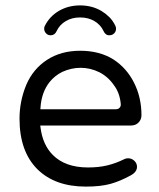

<svg xmlns="http://www.w3.org/2000/svg" viewBox="-20 -691 593 715"><path d="M429.7 -304.2Q429.7 -303.2 429.7 -301.8Q429.7 -300.3 429.7 -298.3Q428.7 -293 424.8 -289.1Q419.9 -284.2 411.1 -284.2H130.4L130.9 -291.5Q134.8 -347.2 164.1 -384.8Q183.6 -409.2 211.9 -423.3Q245.6 -438.5 280.3 -438.5Q315.9 -438.5 349.1 -422.4Q382.3 -405.8 404.8 -373Q425.8 -345.2 429.7 -304.2ZM467.3 -38.1Q490.2 -50.8 490.2 -69.8Q490.2 -83 480.2 -92.3Q470.2 -101.6 457 -101.6Q448.2 -101.6 442.4 -98.1Q410.6 -82.5 379.2 -75Q347.7 -67.4 307.6 -67.4Q223.1 -67.4 176.8 -113.8Q139.2 -151.4 130.9 -215.8L129.9 -223.6H467.8Q485.4 -223.6 496.1 -234.9Q506.8 -246.1 506.8 -261.7Q506.8 -328.6 479 -383.3Q451.7 -437.5 402.3 -469.7Q350.6 -502 278.8 -502Q207 -502 155 -468Q103 -434.1 77.6 -374.5Q52.7 -314 52.7 -249Q52.7 -127.4 119.1 -61Q184.6 3.9 299.8 3.9Q354.5 3.9 390.9 -6.1Q427.2 -16.1 467.3 -38.1ZM168.5 -559.6Q184.1 -559.6 190.9 -575.2Q202.1 -599.1 225.6 -612.8Q248 -626 278.3 -626Q308.6 -626 331.1 -612.8Q354.5 -599.1 365.7 -575.2Q370.6 -564.5 378.9 -561Q382.8 -559.6 387 -559.6Q391.1 -559.6 394.5 -560.5Q400.4 -562 405.3 -566.9Q412.1 -574.2 412.1 -584Q412.1 -590.3 409.7 -594.7Q400.4 -614.3 386.7 -627.7Q373 -641.1 357.4 -650.4Q322.3 -670.9 278.3 -670.9Q234.4 -670.9 199.2 -650.4Q164.6 -629.9 147 -594.7Q144.5 -590.3 144.5 -584.5Q144.5 -574.2 151.4 -566.9Q158.2 -559.6 168.5 -559.6ZM404.8 -373Q404.8 -373 404.8 -373Z"/></svg>

Font: YuPearl-Light
Style: Light
Weight: 300
Designer: Max Yao
Foundry: Max-Everyday
Version: Version 1.011; ttfautohint (v1.8.3)